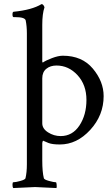

<svg xmlns="http://www.w3.org/2000/svg" viewBox="-20 -698 541 938"><path d="M255.9 -377.9Q225.6 -377.9 206.1 -361.8Q186.5 -345.7 186.5 -315.4V-95.7Q186.5 -69.3 214.8 -51.3Q243.2 -33.2 276.4 -33.2Q334 -33.2 368.2 -85Q402.3 -136.7 402.3 -210Q402.3 -283.2 358.9 -330.6Q315.4 -377.9 255.9 -377.9ZM184.6 -677.7Q188.5 -677.7 192.4 -672.4Q196.3 -667 197.3 -662.1Q186.5 -630.9 186.5 -577.1V-397.5Q186.5 -392.6 189.5 -392.6Q203.1 -402.3 233.9 -414.1Q264.6 -425.8 287.1 -425.8Q380.9 -425.8 433.6 -362.8Q486.3 -299.8 486.3 -228.5Q486.3 -134.8 420.9 -63.5Q355.5 7.8 272.5 7.8Q235.4 7.8 216.8 0.5Q198.7 -6.8 190.4 -10.7Q186.5 -5.9 186.5 2V85.9Q186.5 142.6 194.3 172.9Q196.3 179.7 219.7 186Q243.2 192.4 252.9 192.4Q255.9 192.4 256.8 204.6Q257.8 216.8 255.9 220.7Q158.2 215.8 151.4 215.8Q144.5 215.8 44.9 220.7Q41 216.8 41 204.6Q41 192.4 44.9 192.4Q56.6 192.4 79.6 186Q102.5 179.7 104.5 172.9Q111.3 144.5 111.3 104.5V-535.2Q111.3 -569.3 105.5 -598.6Q100.6 -614.3 55.7 -614.3H46.9Q41 -614.3 41 -627.4Q41 -640.6 46.9 -640.6Q135.7 -649.4 182.6 -677.7Z"/></svg>

Font: CrimsonText-Roman
Style: Roman
Weight: 400
Version: Version 0.13